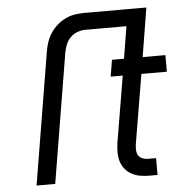

<svg xmlns="http://www.w3.org/2000/svg" viewBox="-52 -788 855 841"><g transform="rotate(-5 375.0 -367.5)"><path d="M75 0 171 -580Q174 -601 181 -621.5Q188 -642 200 -660.5Q212 -679 229 -694Q246 -709 265.5 -718.5Q285 -728 306 -731.5Q327 -735 348 -735H581L569 -661H348Q330 -661 312 -654.5Q294 -648 281 -634.5Q268 -621 261 -603.5Q254 -586 251 -568L157 0ZM571 0Q550 0 530 -3.5Q510 -7 493 -16.5Q476 -26 464 -41Q452 -56 446.5 -74.5Q441 -93 441 -113.5Q441 -134 444 -155L493 -447H440L452 -520H505L540 -735H622L587 -520H687V-447H575L524 -143Q522 -130 522.5 -117Q523 -104 529 -94Q535 -84 546.5 -79Q558 -74 571 -74H607V0Z"/></g></svg>

Font: Iosevka Aile
Style: Italic
Weight: 400
Italic angle: -9°
Designer: Belleve Invis
Foundry: Belleve Invis
Version: Version 28.0.1; ttfautohint (v1.8.4)